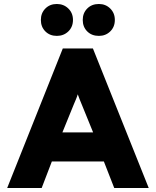

<svg xmlns="http://www.w3.org/2000/svg" viewBox="-20 -943 782 963"><path d="M16 0 295 -700H446L726 0H553L501 -133H240L189 0ZM293 -279H447L390 -419Q385.5 -429.5 379.8 -443.8Q374 -458 370 -470Q366.5 -458 360.5 -443.8Q354.5 -429.5 350 -419ZM476 -763Q440 -763 417.5 -785.5Q395 -808 395 -843Q395 -877.5 417.5 -900.2Q440 -923 476 -923Q510 -923 533 -900.2Q556 -877.5 556 -843Q556 -808 533 -785.5Q510 -763 476 -763ZM265 -763Q230 -763 207.5 -785.5Q185 -808 185 -843Q185 -877.5 207.5 -900.2Q230 -923 265 -923Q299.5 -923 322.8 -900.2Q346 -877.5 346 -843Q346 -808 322.8 -785.5Q299.5 -763 265 -763Z"/></svg>

Font: Overpass Black
Style: Regular
Weight: 900
Designer: Delve Withrington, Dave Bailey, Thomas Jockin
Foundry: Delve Fonts LLC
Version: Version 4.000; ttfautohint (v1.8.3)